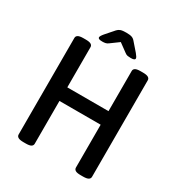

<svg xmlns="http://www.w3.org/2000/svg" viewBox="-198 -990 1053 1126"><g transform="rotate(30 328.5 -427.0)"><path d="M127 2Q102 2 91 -4.5Q80 -11 80 -23V-677Q80 -689 91 -695.5Q102 -702 127 -702H143Q168 -702 178.5 -695.5Q189 -689 189 -677V-405H468V-677Q468 -689 478.5 -695.5Q489 -702 514 -702H530Q555 -702 566 -695.5Q577 -689 577 -677V-23Q577 -11 566 -4.5Q555 2 530 2H514Q489 2 478.5 -4.5Q468 -11 468 -23V-313H189V-23Q189 -11 178.5 -4.5Q168 2 143 2ZM232 -740Q215 -740 209 -743.5Q203 -747 203 -752Q203 -761 220 -781L269 -837Q278 -847 290.5 -851.5Q303 -856 328 -856Q354 -856 366.5 -851.5Q379 -847 388 -836L436 -781Q453 -761 453 -752Q453 -747 447 -743.5Q441 -740 425 -740Q413 -740 403.5 -741.5Q394 -743 384 -751L328 -792L272 -751Q263 -744 253.5 -742Q244 -740 232 -740Z"/></g></svg>

Font: Asap Semi Condensed Medium
Style: Regular
Weight: 500
Width: 4
Designer: Pablo Cosgaya
Foundry: Omnibus-Type
Version: Version 3.001; ttfautohint (v1.8.4.7-5d5b)